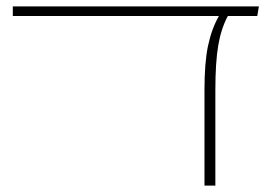

<svg xmlns="http://www.w3.org/2000/svg" viewBox="-20 -580 868 600"><path d="M784 -530H692Q671 -491 662 -438Q653 -385 653 -298V0H619V-300Q619 -384 630 -436.5Q641 -489 664 -530H20V-560H789Z"/></svg>

Font: FiraGO UltraLight
Style: Regular
Weight: 200
Designer: bBox Type
Foundry: bBox Type GmbH
Version: Version 1.001